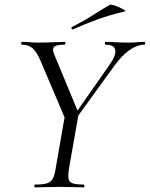

<svg xmlns="http://www.w3.org/2000/svg" viewBox="-20 -805 644 825"><path d="M287.8 -269 277.2 -278.8 449.2 -524.4Q479.4 -566.6 475.3 -589.8Q471.2 -613 433.6 -613Q430.4 -613 430.4 -619Q430.4 -625 433.6 -625Q456.6 -625 478.9 -623.5Q501.2 -622 533.2 -622Q554.2 -622 567.7 -623.5Q581.2 -625 600.2 -625Q604 -625 604 -619Q604 -613 600.2 -613Q569.2 -613 535.7 -589.3Q502.2 -565.6 469 -519.2ZM131.4 0Q127.4 0 127.4 -6Q127.4 -12 131.4 -12Q163.4 -12 180.8 -17Q198.2 -22 206.6 -37Q215 -52 219.2 -81L259 -310L318.4 -319L276.4 -81Q269.2 -38 279.7 -25Q290.2 -12 339 -12Q342.8 -12 342.8 -6Q342.8 0 339 0Q318 0 292.3 -1Q266.6 -2 236.2 -2Q204.8 -2 178.6 -1Q152.4 0 131.4 0ZM270 -271 155 -542Q139 -579.8 121.3 -596.4Q103.6 -613 74.8 -613Q70.8 -613 70.8 -619Q70.8 -625 74.8 -625Q90.4 -625 108.8 -623.5Q127.2 -622 143.8 -622Q176 -622 206.7 -623.5Q237.4 -625 258.8 -625Q262 -625 261.2 -619Q260.4 -613 256.4 -613Q222.4 -613 212.8 -604.1Q203.2 -595.2 212.2 -573L318.4 -317ZM294.2 -679Q290.2 -677 287.7 -682.5Q285.2 -688 289.2 -689Q336.4 -712.6 374.8 -737.2Q413.2 -761.8 451.8 -784.2Q455.2 -786.6 467.5 -782.9Q479.8 -779.2 493.3 -773.2Q506.8 -767.2 514.5 -762.2Q522.2 -757.2 516.2 -756Q449.2 -740 397.2 -721Q345.2 -702 294.2 -679Z"/></svg>

Font: Cormorant Garamond Light
Style: Italic
Weight: 300
Italic angle: -10°
Designer: Christian Thalmann (Catharsis Fonts)
Foundry: Catharsis Fonts
Version: Version 4.001